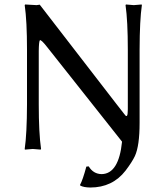

<svg xmlns="http://www.w3.org/2000/svg" viewBox="-20 -668 735 861"><path d="M101.1 -444.8Q101.1 -573.7 90.8 -645L92.8 -647.9Q94.7 -647.9 144 -645Q144 -645 158.2 -647L501 -203.1Q541.5 -150.9 542.5 -149.9Q550.8 -142.6 552.2 -158.7Q552.7 -165.5 553.2 -178.2V-444.8Q553.2 -573.7 543 -645L544.9 -647.9Q546.9 -647.9 580.1 -645L615.2 -647.9L616.2 -645Q606.4 -578.1 606 -444.8V-117.2Q606 -14.2 585 31.7Q572.3 58.6 543 97.2Q484.4 172.9 384.8 172.9Q354.5 172.4 339.8 164.1L338.9 161.1Q351.1 139.2 367.2 79.1L377.9 78.1Q398.4 112.3 436 112.8Q512.7 111.3 527.3 -32.7L192.9 -455.1Q163.6 -492.7 158.7 -487.3Q154.3 -481 153.8 -439V-200.2Q153.8 -71.3 164.1 0L162.1 2.9Q160.2 2.9 127 0L91.8 2.9L90.8 0Q100.6 -66.9 101.1 -200.2Z"/></svg>

Font: Linux Biolinum O
Style: Regular
Weight: 400
Designer: Philipp H. Poll
Foundry: Philipp H. Poll
Version: Version 1.0.4